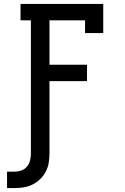

<svg xmlns="http://www.w3.org/2000/svg" viewBox="-20 -755 640 982"><path d="M16 207V123H55Q72 123 89 117Q106 111 117.5 97.5Q129 84 133.5 66.5Q138 49 138 31V-651H85V-735H508V-586H415V-651H233V-424H425V-340H233V31Q233 55 229 78.5Q225 102 214 123Q203 144 185.5 161Q168 178 147 188.5Q126 199 102.5 203Q79 207 55 207Z"/></svg>

Font: Iosevka Etoile Medium
Style: Regular
Weight: 500
Designer: Belleve Invis
Foundry: Belleve Invis
Version: Version 22.1.2; ttfautohint (v1.8.4)